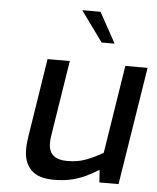

<svg xmlns="http://www.w3.org/2000/svg" viewBox="-54 -815 710 868"><g transform="rotate(5 300.5 -381.5)"><path d="M222 6Q152 6 119 -27.5Q86 -61 86 -119Q86 -137 87.5 -151.5Q89 -166 91 -178L147 -535H248L193 -187Q192 -180 191.5 -173Q191 -166 191 -158Q191 -121 212 -102.5Q233 -84 276 -84Q323 -84 360 -98Q397 -112 437 -135L500 -535H601L516 0H429L425 -57Q395 -38 365 -24Q335 -10 300.5 -2Q266 6 222 6ZM384 -631 284 -769H367L443 -631Z"/></g></svg>

Font: Exo Thin Medium
Style: Italic
Weight: 500
Italic angle: -9°
Version: Version 2.000